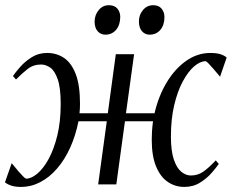

<svg xmlns="http://www.w3.org/2000/svg" viewBox="-32 -726 913 756"><path d="M50.5 10Q28 10 12.8 5Q-2.5 0 -12.5 -8L14 -83.5Q16 -82 23.5 -72.2Q31 -62.5 40.8 -51.2Q50.5 -40 59 -31.5Q67.5 -23 70.5 -22.5Q91.5 -22.5 115.2 -42.5Q139 -62.5 159.8 -100.5Q180.5 -138.5 193.8 -193Q207 -247.5 207 -317Q207 -380.5 195.2 -414Q183.5 -447.5 165.8 -459.8Q148 -472 130 -472Q99.5 -472 77 -454.5Q54.5 -437 31 -413L19 -426.5Q29 -441.5 48 -463Q67 -484.5 93.5 -501Q120 -517.5 153.5 -517.5Q191 -517.5 220.2 -497.8Q249.5 -478 266.2 -434.2Q283 -390.5 283 -317Q283 -307.5 282.5 -298Q282 -288.5 281 -280H392.5L424 -512.5H496L464 -280H576.5Q592 -347.5 624.2 -401.2Q656.5 -455 700.8 -486.2Q745 -517.5 796.5 -517.5Q819 -517.5 834.5 -513Q850 -508.5 860.5 -499.5L834.5 -424Q832.5 -426 824.8 -435.5Q817 -445 807.2 -456.2Q797.5 -467.5 789.2 -476Q781 -484.5 778 -485Q756 -485 732.2 -464.5Q708.5 -444 687.8 -405.5Q667 -367 654 -312.2Q641 -257.5 641 -188.5Q641 -131.5 652.5 -97.8Q664 -64 682 -49.5Q700 -35 719.5 -35Q746.5 -35 768 -49.8Q789.5 -64.5 817.5 -94.5L829.5 -80.5Q820.5 -67.5 802 -46Q783.5 -24.5 756.2 -7.2Q729 10 693.5 10Q658 10 629 -9.5Q600 -29 582.8 -70Q565.5 -111 565.5 -176Q565.5 -191.5 566.5 -208.5Q567.5 -225.5 570.5 -248.5H460L426 0H354.5L388.5 -248.5H277Q265.5 -191 243.8 -143.5Q222 -96 192.2 -61.8Q162.5 -27.5 126.5 -8.8Q90.5 10 50.5 10ZM383 -589.5Q364.5 -589.5 352.5 -603Q340.5 -616.5 340.5 -642Q341 -667.5 356.8 -686.5Q372.5 -705.5 397 -705.5Q419 -705.5 430.2 -692Q441.5 -678.5 441.5 -659Q441 -627 424.8 -608.2Q408.5 -589.5 383 -589.5ZM557 -589.5Q539 -589.5 527 -603Q515 -616.5 515 -642Q515 -667.5 531 -686.5Q547 -705.5 571.5 -705.5Q593 -705.5 604.2 -692Q615.5 -678.5 615.5 -659Q615.5 -627 599.2 -608.2Q583 -589.5 557 -589.5Z"/></svg>

Font: Merriweather 120pt Light
Style: Italic
Weight: 300
Italic angle: -7.8°
Version: Version 2.101